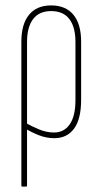

<svg xmlns="http://www.w3.org/2000/svg" viewBox="-20 -505 366 710"><path d="M62 185Q59 185 59 181V-351Q59 -416 87.5 -450.5Q116 -485 169 -485Q223 -485 251.5 -450.5Q280 -416 280 -351V-136Q280 -65 254 -29.5Q228 6 181 6Q152 6 125 -4.5Q98 -15 70 -31V-53Q97 -38 124.5 -26.5Q152 -15 180 -15Q217 -15 238 -45.5Q259 -76 259 -134V-350Q259 -405 236.5 -434.5Q214 -464 169 -464Q125 -464 102.5 -434.5Q80 -405 80 -350V181Q80 185 76 185Z"/></svg>

Font: Sofia Sans Extra Condensed Thin
Style: Regular
Weight: 250
Version: Version 4.100